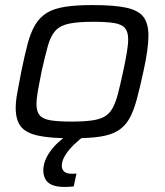

<svg xmlns="http://www.w3.org/2000/svg" viewBox="-20 -538 651 758"><path d="M265 8Q179 8 130.5 -2.5Q82 -13 62 -39Q42 -65 42 -112Q42 -138 48.5 -173Q55 -208 64 -255Q77 -319 89 -364.5Q101 -410 119 -440Q137 -470 164.5 -487Q192 -504 236 -511Q280 -518 346 -518Q431 -518 479 -507.5Q527 -497 546.5 -471Q566 -445 566 -398Q566 -371 561 -335.5Q556 -300 546 -255Q532 -190 519.5 -144Q507 -98 490 -68.5Q473 -39 445.5 -22Q418 -5 374.5 1.5Q331 8 265 8ZM263 -58Q311 -58 343 -62.5Q375 -67 394 -78.5Q413 -90 425 -112Q437 -134 446 -169Q455 -204 466 -255Q475 -297 480.5 -329Q486 -361 486 -383Q486 -412 473.5 -427Q461 -442 431 -447Q401 -452 348 -452Q287 -452 252 -444.5Q217 -437 198.5 -416.5Q180 -396 169 -357Q158 -318 144 -255Q135 -211 129.5 -179.5Q124 -148 124 -126Q124 -98 136.5 -83Q149 -68 179.5 -63Q210 -58 263 -58ZM235 200Q204 200 185.5 192Q167 184 159 169Q151 154 151 135Q151 98 178 60Q205 22 254 -10L311 0Q294 12 273 32Q252 52 238 74Q224 96 224 117Q224 130 233 139Q242 148 264 148Q267 148 271 148Q275 148 282 147L271 198Q262 199 253 199.5Q244 200 235 200Z"/></svg>

Font: Saira SemiExpanded
Style: Italic
Weight: 400
Width: 6
Italic angle: -12°
Designer: Hector Gatti with collaboration of the Omnibus-Type team
Foundry: Omnibus-Type
Version: Version 1.101